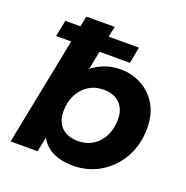

<svg xmlns="http://www.w3.org/2000/svg" viewBox="-133 -865 966 995"><g transform="rotate(20 350.0 -367.0)"><path d="M28 0 146 -594H63L81 -684H164L176 -742H332L320 -684H487L470 -594H302L282 -492Q313 -517 352 -531.5Q391 -546 438 -546Q500 -546 553 -517.5Q606 -489 638 -435.5Q670 -382 670 -305Q670 -215 630.5 -144Q591 -73 523.5 -32.5Q456 8 372 8Q310 8 264 -14Q218 -36 193 -81L177 0ZM355 -121Q401 -121 436.5 -143.5Q472 -166 492 -205.5Q512 -245 512 -298Q512 -353 480 -385Q448 -417 390 -417Q344 -417 308.5 -394.5Q273 -372 252.5 -332.5Q232 -293 232 -240Q232 -185 264 -153Q296 -121 355 -121Z"/></g></svg>

Font: Montserrat
Style: Bold Italic
Weight: 700
Italic angle: -11.3°
Designer: Julieta Ulanovsky
Foundry: Julieta Ulanovsky
Version: Version 9.000; ttfautohint (v1.8.4.7-5d5b)